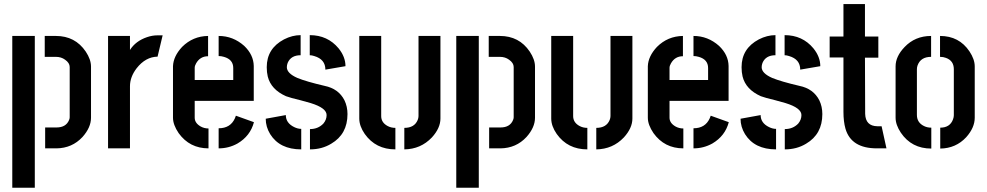

<svg xmlns="http://www.w3.org/2000/svg" viewBox="-20 -714 4748 924"><path d="M197.3 0V-100.6H252Q297.9 -100.6 312.5 -136.7Q315.4 -143.6 315.4 -149.4V-391.6Q315.4 -411.1 293 -426.8Q274.4 -440.4 249 -440.4H195.3V-541H249Q341.8 -541 392.6 -465.8Q418 -427.7 418 -393.6V-147.5Q418 -100.6 377 -54.7Q327.1 -1 252 0ZM39.1 189.5V-541H147.5V189.5Z M500 0V-541H605.5V-473.6Q632.8 -516.6 687.5 -535.2Q712.9 -543.9 737.3 -543.9H762.7L738.3 -441.4Q680.7 -440.4 637.7 -385.7Q605.5 -343.8 605.5 -298.8V0Z M812.5 -147.5V-395.5Q814.5 -443.4 856.4 -488.3Q908.2 -540 981.4 -541V-443.4Q943.4 -443.4 923.8 -409.2Q917 -397.5 917 -387.7V-329.1H1102.5V-386.7Q1102.5 -427.7 1057.6 -440.4Q1044.9 -444.3 1032.2 -444.3V-541Q1101.6 -541 1155.3 -493.2Q1200.2 -450.2 1201.2 -396.5V-228.5H917V-147.5Q917 -122.1 945.3 -105.5Q962.9 -95.7 983.4 -95.7V0Q892.6 0 839.8 -73.2Q812.5 -113.3 812.5 -147.5ZM1032.2 0V-96.7Q1088.9 -96.7 1110.4 -144.5Q1113.3 -151.4 1115.2 -157.2L1202.1 -126Q1184.6 -59.6 1123 -23.4Q1081.1 0 1032.2 0Z M1258.8 -142.6 1355.5 -160.2Q1355.5 -122.1 1395.5 -102.5Q1413.1 -93.8 1429.7 -93.8V4.9Q1326.2 4.9 1280.3 -68.4Q1258.8 -103.5 1258.8 -142.6ZM1263.7 -390.6Q1263.7 -480.5 1346.7 -524.4Q1386.7 -544.9 1426.8 -544.9V-448.2Q1379.9 -448.2 1364.3 -411.1Q1360.4 -400.4 1360.4 -390.6Q1360.4 -361.3 1411.1 -338.9Q1454.1 -321.3 1542 -300.8Q1609.4 -287.1 1637.7 -231.4Q1652.3 -201.2 1652.3 -165Q1652.3 -68.4 1574.2 -22.5Q1529.3 4.9 1471.7 4.9V-92.8Q1510.7 -92.8 1536.1 -119.1Q1551.8 -137.7 1551.8 -160.2Q1551.8 -194.3 1475.6 -217.8Q1460 -222.7 1426.8 -231.4Q1377 -243.2 1356.4 -251Q1284.2 -283.2 1268.6 -345.7Q1263.7 -366.2 1263.7 -390.6ZM1470.7 -448.2V-544.9Q1556.6 -544.9 1609.4 -481.4Q1642.6 -440.4 1642.6 -395.5L1545.9 -378.9Q1545.9 -428.7 1492.2 -444.3Q1480.5 -448.2 1470.7 -448.2Z M1709 -143.6V-541H1814.5V-155.3Q1814.5 -124 1845.7 -107.4Q1862.3 -98.6 1882.8 -98.6V4.9Q1788.1 4.9 1735.4 -69.3Q1709 -107.4 1709 -143.6ZM1925.8 4.9V-98.6Q1974.6 -98.6 1990.2 -136.7Q1994.1 -146.5 1994.1 -155.3V-541H2099.6V-143.6Q2099.6 -97.7 2058.6 -52.7Q2004.9 3.9 1925.8 4.9Z M2334 0V-100.6H2388.7Q2434.6 -100.6 2449.2 -136.7Q2452.1 -143.6 2452.1 -149.4V-391.6Q2452.1 -411.1 2429.7 -426.8Q2411.1 -440.4 2385.7 -440.4H2332V-541H2385.7Q2478.5 -541 2529.3 -465.8Q2554.7 -427.7 2554.7 -393.6V-147.5Q2554.7 -100.6 2513.7 -54.7Q2463.9 -1 2388.7 0ZM2175.8 189.5V-541H2284.2V189.5Z M2632.8 -143.6V-541H2738.3V-155.3Q2738.3 -124 2769.5 -107.4Q2786.1 -98.6 2806.6 -98.6V4.9Q2711.9 4.9 2659.2 -69.3Q2632.8 -107.4 2632.8 -143.6ZM2849.6 4.9V-98.6Q2898.4 -98.6 2914.1 -136.7Q2918 -146.5 2918 -155.3V-541H3023.4V-143.6Q3023.4 -97.7 2982.4 -52.7Q2928.7 3.9 2849.6 4.9Z M3097.7 -147.5V-395.5Q3099.6 -443.4 3141.6 -488.3Q3193.4 -540 3266.6 -541V-443.4Q3228.5 -443.4 3209 -409.2Q3202.1 -397.5 3202.1 -387.7V-329.1H3387.7V-386.7Q3387.7 -427.7 3342.8 -440.4Q3330.1 -444.3 3317.4 -444.3V-541Q3386.7 -541 3440.4 -493.2Q3485.4 -450.2 3486.3 -396.5V-228.5H3202.1V-147.5Q3202.1 -122.1 3230.5 -105.5Q3248 -95.7 3268.6 -95.7V0Q3177.7 0 3125 -73.2Q3097.7 -113.3 3097.7 -147.5ZM3317.4 0V-96.7Q3374 -96.7 3395.5 -144.5Q3398.4 -151.4 3400.4 -157.2L3487.3 -126Q3469.7 -59.6 3408.2 -23.4Q3366.2 0 3317.4 0Z M3543.9 -142.6 3640.6 -160.2Q3640.6 -122.1 3680.7 -102.5Q3698.2 -93.8 3714.8 -93.8V4.9Q3611.3 4.9 3565.4 -68.4Q3543.9 -103.5 3543.9 -142.6ZM3548.8 -390.6Q3548.8 -480.5 3631.8 -524.4Q3671.9 -544.9 3711.9 -544.9V-448.2Q3665 -448.2 3649.4 -411.1Q3645.5 -400.4 3645.5 -390.6Q3645.5 -361.3 3696.3 -338.9Q3739.3 -321.3 3827.1 -300.8Q3894.5 -287.1 3922.9 -231.4Q3937.5 -201.2 3937.5 -165Q3937.5 -68.4 3859.4 -22.5Q3814.5 4.9 3756.8 4.9V-92.8Q3795.9 -92.8 3821.3 -119.1Q3836.9 -137.7 3836.9 -160.2Q3836.9 -194.3 3760.7 -217.8Q3745.1 -222.7 3711.9 -231.4Q3662.1 -243.2 3641.6 -251Q3569.3 -283.2 3553.7 -345.7Q3548.8 -366.2 3548.8 -390.6ZM3755.9 -448.2V-544.9Q3841.8 -544.9 3894.5 -481.4Q3927.7 -440.4 3927.7 -395.5L3831.1 -378.9Q3831.1 -428.7 3777.3 -444.3Q3765.6 -448.2 3755.9 -448.2Z M3972.7 -437.5V-538.1H4039.1V-694.3H4142.6V-538.1H4207V-436.5H4142.6L4143.6 -166Q4145.5 -107.4 4202.1 -106.4H4222.7L4246.1 0H4200.2Q4076.2 0 4048.8 -94.7Q4039.1 -128.9 4039.1 -175.8V-437.5Z M4290 -147.5V-394.5Q4290 -442.4 4333 -487.3Q4383.8 -541 4460.9 -541V-440.4Q4410.2 -440.4 4395.5 -398.4Q4392.6 -389.6 4392.6 -380.9V-161.1Q4392.6 -124 4426.8 -107.4Q4442.4 -99.6 4461.9 -99.6V1Q4367.2 1 4315.4 -75.2Q4290 -113.3 4290 -147.5ZM4504.9 1V-99.6Q4551.8 -99.6 4566.4 -139.6Q4570.3 -150.4 4570.3 -159.2V-380.9Q4570.3 -421.9 4532.2 -435.5Q4519.5 -440.4 4503.9 -440.4V-541Q4595.7 -541 4645.5 -466.8Q4670.9 -428.7 4670.9 -394.5V-147.5Q4670.9 -99.6 4629.9 -53.7Q4580.1 0 4504.9 1Z"/></svg>

Font: Post No Bills Jaffna
Style: Bold
Weight: 700
Designer: Kosala Senevirathne, Siva Puranthara, Lasantha Premarathna, Tharique Azeez
Foundry: Mooniak
Version: Version 1.220 ; ttfautohint (v1.6)